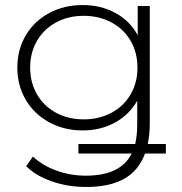

<svg xmlns="http://www.w3.org/2000/svg" viewBox="-20 -546 726 764"><path d="M640 65H557Q532 133 474 165.5Q416 198 323 198Q251 198 187 176Q123 154 84 115L111 77Q150 113 205 133Q260 153 322 153Q460 153 504 65H292V27H518Q526 -8 526 -50V-145Q494 -89 437 -58Q380 -27 309 -27Q236 -27 176.5 -59Q117 -91 83 -148Q49 -205 49 -277Q49 -349 83 -406Q117 -463 176.5 -494.5Q236 -526 309 -526Q381 -526 439 -494.5Q497 -463 528 -406V-522H576V-56Q576 -13 568 27H640ZM527 -277Q527 -337 499.5 -384Q472 -431 423 -457Q374 -483 313 -483Q252 -483 203.5 -457Q155 -431 127.5 -384Q100 -337 100 -277Q100 -217 127.5 -170Q155 -123 203.5 -97Q252 -71 313 -71Q374 -71 423 -97Q472 -123 499.5 -170Q527 -217 527 -277Z"/></svg>

Font: Montserrat Atlas Light
Style: Regular
Weight: 300
Designer: Julieta Ulanovsky
Foundry: Julieta Ulanovsky
Version: Version 7.200